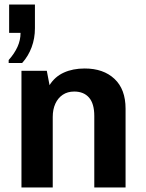

<svg xmlns="http://www.w3.org/2000/svg" viewBox="-20 -821 640 841"><path d="M18 -545V-558Q43 -586 56.5 -615.5Q70 -645 70 -677H20V-801H133V-697Q133 -653 118.5 -614Q104 -575 77 -545ZM74 0V-511H185L197 -448Q220 -485 259.5 -503Q299 -521 351 -521Q433 -521 481.5 -475.5Q530 -430 530 -345V0H393V-313Q393 -367 370 -393.5Q347 -420 305 -420Q276 -420 255 -406Q234 -392 222.5 -367Q211 -342 211 -309V0Z"/></svg>

Font: Chivo Mono SemiBold
Style: Regular
Weight: 600
Monospace: yes
Designer: Hector Gatti
Foundry: Omnibus-Type
Version: Version 1.008